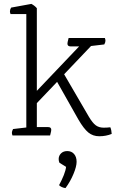

<svg xmlns="http://www.w3.org/2000/svg" viewBox="-20 -695 613 985"><path d="M382 -82 273 -275 169 -166V-43H227Q243 -43 243 -29Q243 -23 239 -8L237 0H44Q41 -8 41 -14Q41 -22 47 -33L115 -41V-623H34Q31 -630 31 -637Q31 -646 37 -656L141 -675Q158 -666 169 -653V-229L386 -457H342Q326 -457 326 -471Q326 -477 330 -492L332 -500H518Q521 -492 521 -486Q521 -478 515 -467L447 -459L309 -314L436 -96Q455 -64 471.5 -52Q488 -40 512 -40Q530 -40 546 -42Q552 -28 553 -8Q524 4 489 4Q457 4 433.5 -15Q410 -34 382 -82ZM319 161 285 140Q283 136 282 131Q281 126 281 121Q281 104 293 92Q305 80 325 80Q347 80 360 95Q373 110 373 135Q373 159 357 197.5Q341 236 316 270Q295 267 283 255Q298 227 307.5 203Q317 179 319 161Z"/></svg>

Font: Scope One
Style: Regular
Weight: 400
Designer: Dalton Maag Ltd
Foundry: Dalton Maag Ltd
Version: Version 1.002; ttfautohint (v1.4.1) -l 11 -r 50 -G 50 -x 14 